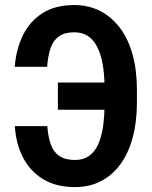

<svg xmlns="http://www.w3.org/2000/svg" viewBox="-20 -741 612 771"><path d="M460 -409.7V-300.3H212.4V-409.7ZM39.6 -234.4H169.9Q173.3 -189.9 184.6 -159.7Q195.8 -129.4 219.2 -114Q242.7 -98.6 281.2 -98.6Q314 -98.6 336.7 -114.3Q359.4 -129.9 373.3 -159.4Q387.2 -189 393.6 -231.7Q399.9 -274.4 399.9 -329.1V-381.8Q399.9 -427.2 395.3 -463.6Q390.6 -500 380.9 -527.8Q371.1 -555.7 356.7 -574.2Q342.3 -592.8 322.5 -602.1Q302.7 -611.3 277.8 -611.3Q239.3 -611.3 216.6 -595Q193.8 -578.6 183.1 -547.6Q172.4 -516.6 169.4 -472.7H39.1Q44.9 -544.9 72.8 -600.8Q100.6 -656.7 151.6 -688.7Q202.6 -720.7 277.8 -720.7Q335.9 -720.7 382.3 -696.8Q428.7 -672.9 461.9 -628.7Q495.1 -584.5 512.5 -521.5Q529.8 -458.5 529.8 -380.9V-329.1Q529.8 -251 512.7 -188.2Q495.6 -125.5 463.4 -81.3Q431.2 -37.1 385 -13.4Q338.9 10.3 281.2 10.3Q206.1 10.3 153.8 -21.2Q101.6 -52.7 72.8 -107.9Q43.9 -163.1 39.6 -234.4Z"/></svg>

Font: Roboto Condensed SemiBold
Style: Regular
Weight: 600
Designer: Christian Robertson
Foundry: Google
Version: Version 3.008; 2023